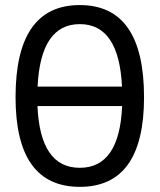

<svg xmlns="http://www.w3.org/2000/svg" viewBox="-20 -723 626 753"><path d="M293 9.8Q41 9.8 41 -341.8Q41 -703.1 293 -703.1Q544.9 -703.1 544.9 -341.8Q544.9 9.8 293 9.8ZM127.4 -383.3H458.5Q446.8 -628.4 293 -628.4Q139.2 -628.4 127.4 -383.3ZM293 -64.9Q448.7 -64.9 459 -307.1H127Q137.2 -64.9 293 -64.9Z"/></svg>

Font: Cascadia Mono SemiLight
Style: Regular
Weight: 350
Monospace: yes
Designer: Aaron Bell
Foundry: Saja Typeworks
Version: Version 2404.023; ttfautohint (v1.8.4)